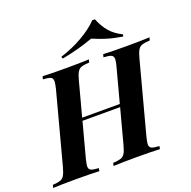

<svg xmlns="http://www.w3.org/2000/svg" viewBox="-199 -1095 1242 1251"><g transform="rotate(-20 421.5 -470.0)"><path d="M884 -708 879 -688Q842 -686 824.5 -680Q807 -674 796.5 -657Q786 -640 776 -602L644 -106Q635 -68 635 -57Q635 -36 649.5 -29Q664 -22 703 -20L699 0Q645 -3 535 -3Q434 -3 378 0L382 -20Q418 -22 436 -28Q454 -34 464.5 -51Q475 -68 485 -106L549 -346H288L224 -106Q215 -68 215 -57Q215 -36 229.5 -29Q244 -22 283 -20L279 0Q224 -3 122 -3Q13 -3 -41 0L-36 -20Q-1 -22 16.5 -28Q34 -34 44.5 -51.5Q55 -69 65 -106L197 -602Q205 -636 205 -650Q205 -672 190.5 -679Q176 -686 138 -688L143 -708Q194 -705 306 -705Q402 -705 464 -708L459 -688Q422 -686 404.5 -680Q387 -674 376.5 -657Q366 -640 356 -602L293 -366H554L617 -602Q626 -634 626 -650Q626 -672 611 -679Q596 -686 558 -688L563 -708Q617 -705 719 -705Q828 -705 884 -708ZM306 -771 301 -785Q384 -811 456 -852.5Q528 -894 572 -940H590Q613 -884 644.5 -847.5Q676 -811 729 -785L725 -771Q660 -782 616.5 -795.5Q573 -809 524 -830Q420 -792 306 -771Z"/></g></svg>

Font: Playfair Display SC
Style: Bold Italic
Weight: 700
Italic angle: -14°
Designer: Claus Eggers Sørensen
Foundry: Claus Eggers Sørensen
Version: Version 1.200; ttfautohint (v1.6)